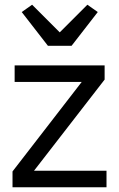

<svg xmlns="http://www.w3.org/2000/svg" viewBox="-20 -793 504 813"><path d="M33 0V-67L326 -446H42V-516H423V-456L124 -70H431V0ZM183 -599 72 -742 116 -773 233 -656 350 -773 394 -742 283 -599Z"/></svg>

Font: IBM Plex Sans
Style: Regular
Weight: 400
Designer: Mike Abbink, Paul van der Laan, Pieter van Rosmalen
Foundry: Bold Monday
Version: Version 3.005